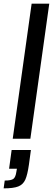

<svg xmlns="http://www.w3.org/2000/svg" viewBox="-49 -763 304 1056"><path d="M0 0ZM21 0 125 -743H222L118 0ZM41 182 44 165H1L15 62H121L110 143Q102 199 90 225.5Q78 252 51.5 262.5Q25 273 -29 273L-23 230Q13 230 25 220.5Q37 211 41 182Z"/></svg>

Font: Assailand Medium
Style: Italic
Weight: 500
Italic angle: -8°
Designer: Hector Gatti with collaboration of the Omnibus-Type team
Foundry: Omnibus-Type
Version: Version 0.072;October 19, 2019;FontCreator 12.0.0.2547 64-bi